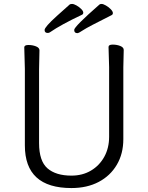

<svg xmlns="http://www.w3.org/2000/svg" viewBox="-20 -935 750 973"><path d="M180 -680 178 -584V-210Q178 -119 220.5 -82Q263 -45 342 -45Q398 -45 441 -70.5Q484 -96 508.5 -140.5Q533 -185 533 -242V-595L530 -697Q530 -709 551 -709Q572 -709 589.5 -702Q607 -695 607 -682L605 -594V-230Q605 -156 572 -100Q539 -44 480 -13Q421 18 342 18Q106 18 106 -198V-586L103 -695Q103 -707 124 -707Q145 -707 162.5 -700Q180 -693 180 -680ZM545 -858Q423 -797 401 -782Q379 -767 372 -767Q356 -767 356 -783.5Q356 -800 484 -912Q487 -915 495 -915Q503 -915 517 -907Q531 -899 541.5 -888Q552 -877 552 -869Q552 -861 545 -858ZM395 -860Q289 -810 234 -772Q229 -768 222 -768Q206 -768 206 -783Q206 -798 268 -854Q330 -910 333.5 -912.5Q337 -915 345.5 -915Q354 -915 367.5 -907.5Q381 -900 391.5 -889.5Q402 -879 402 -871Q402 -863 395 -860Z"/></svg>

Font: QiushuiShotai
Style: Regular
Weight: 600
Designer: Fontworks Inc.
Foundry: Fontworks Inc.
Version: Version 1.250